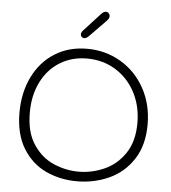

<svg xmlns="http://www.w3.org/2000/svg" viewBox="-59 -962 898 1007"><g transform="rotate(5 389.5 -458.5)"><path d="M52 -342Q52 -447 92.5 -530Q133 -613 206.5 -659.5Q280 -706 377 -706Q474 -706 554 -659Q634 -612 680.5 -528Q727 -444 727 -338Q727 -228 678.5 -154Q630 -80 551.5 -44.5Q473 -9 383 -9Q294 -9 219 -44Q144 -79 98 -154Q52 -229 52 -342ZM673 -341Q673 -431 635 -502.5Q597 -574 530.5 -614.5Q464 -655 381 -655Q301 -655 238.5 -616.5Q176 -578 141 -508Q106 -438 106 -347Q106 -243 149 -179Q192 -115 256 -87.5Q320 -60 387 -60Q457 -60 522.5 -89Q588 -118 630.5 -181Q673 -244 673 -341ZM337 -779Q337 -790 349 -802L427 -887Q437 -899 444 -903.5Q451 -908 458 -908Q467 -908 473 -901.5Q479 -895 479 -885Q479 -874 464 -859L380 -773Q367 -760 356 -760Q348 -760 342.5 -765.5Q337 -771 337 -779Z"/></g></svg>

Font: Mali Light
Style: Regular
Weight: 300
Designer: Kitiyaporn Chalermlarp | Katatrad Aksorn Co.,Ltd.
Foundry: Cadson Demak Co.,Ltd.
Version: Version 1.000; ttfautohint (v1.6)